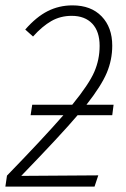

<svg xmlns="http://www.w3.org/2000/svg" viewBox="-23 -695 470 715"><path d="M266 -266Q205 -194 56 -40L343 -42L329 0H-3L3 -41Q137 -179 213 -266H91L97 -305H246Q308 -381 328 -427Q348 -473 348 -524Q348 -578 320.5 -607Q293 -636 244 -636Q202 -636 168 -616.5Q134 -597 100 -559L71 -585Q112 -632 154.5 -653.5Q197 -675 247 -675Q316 -675 355.5 -634Q395 -593 395 -525Q395 -472 374.5 -423.5Q354 -375 299 -305H400L395 -266Z"/></svg>

Font: Fira Sans Condensed ExtraLight
Style: Italic
Weight: 275
Width: 3
Italic angle: -8°
Designer: Carrois Corporate & Edenspiekermann AG
Foundry: Carrois Corporate GbR & Edenspiekermann AG
Version: Version 4.203